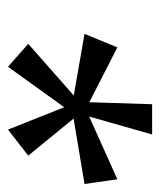

<svg xmlns="http://www.w3.org/2000/svg" viewBox="19 -642 394 472"><g transform="rotate(90 216.0 -406.0)"><path d="M144.2 -228.6 87.8 -278.4 214.7 -390.3 63.3 -416.8 96.5 -497.5 231.3 -428.6 236.2 -583H310.6L266.5 -428.2L420.7 -497.5L432.4 -416.8L271.5 -389.9L362.6 -278.4L298.6 -228.6L243.6 -366.9Z"/></g></svg>

Font: Rokkitt SemiBold
Style: Italic
Weight: 600
Italic angle: -9°
Designer: Vernon Adams
Foundry: Vernon Adams
Version: Version 3.103